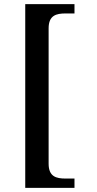

<svg xmlns="http://www.w3.org/2000/svg" viewBox="-20 -780 470 928"><path d="M102 128H340V83H297C252 83 215 74 215 11V-643C215 -706 252 -715 297 -715H340V-760H102Z"/></svg>

Font: Noto Serif Devanagari Medium
Style: Regular
Weight: 500
Designer: Universal Thirst, Indian Type Foundry and the Monotype Design Team
Foundry: Monotype Imaging Inc.
Version: Version 2.004